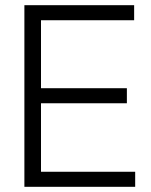

<svg xmlns="http://www.w3.org/2000/svg" viewBox="-20 -720 583 740"><path d="M74 0V-700H497V-642H138V-380H469V-322H138V-58H501V0Z"/></svg>

Font: Space Grotesk Frontify Light
Style: Regular
Weight: 300
Designer: Florian Karsten
Version: Version 2.000